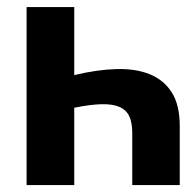

<svg xmlns="http://www.w3.org/2000/svg" viewBox="-20 -536 568 556"><path d="M195 -318.5Q261.5 -334.5 317.5 -336Q373.5 -337.5 414.2 -320.8Q455 -304 477.8 -267.8Q500.5 -231.5 500.5 -171.5V0H363V-151Q363 -180.5 354.5 -199Q346 -217.5 326.2 -226.2Q306.5 -235 274.2 -234.2Q242 -233.5 195 -224V0H57V-515.5H195Z"/></svg>

Font: Lato 2
Style: Regular
Weight: 800
Designer: Lukasz Dziedzic with Adam Twardoch and Botio Nikoltchev
Foundry: tyPoland Lukasz Dziedzic
Version: Version 2.015; 2015-08-06; http://www.latofonts.com/